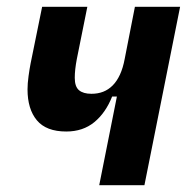

<svg xmlns="http://www.w3.org/2000/svg" viewBox="-20 -545 562 565"><path d="M272 0 324 -261H310Q291 -213 257.5 -185.5Q224 -158 175 -158Q116 -158 88.5 -191Q61 -224 61 -282Q61 -299 64 -321Q67 -343 70 -358L104 -525H237L206 -371Q203 -355 201.5 -341.5Q200 -328 200 -316Q200 -290 212.5 -279.5Q225 -269 249 -269Q268 -269 283.5 -275Q299 -281 311.5 -293.5Q324 -306 333 -325.5Q342 -345 347 -372L377 -525H510L405 0Z"/></svg>

Font: IBM Plex Sans Condensed
Style: Bold Italic
Weight: 700
Width: 3
Italic angle: -11.31°
Designer: Mike Abbink, Paul van der Laan, Pieter van Rosmalen
Foundry: Bold Monday
Version: Version 3.201